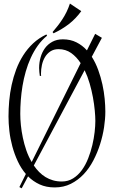

<svg xmlns="http://www.w3.org/2000/svg" viewBox="-20 -858 628 1059"><path d="M99.6 180.7 86.9 173.8 122.6 101.6Q96.2 70.8 77.9 31.5Q59.6 -7.8 48.1 -50.3Q36.6 -92.8 31.7 -135.5Q26.9 -178.2 26.9 -215.8Q26.9 -257.3 30.8 -301.5Q34.7 -345.7 44.2 -389.4Q53.7 -433.1 69.3 -474.9Q85 -516.6 108.2 -553Q131.3 -589.4 162.8 -618.9Q194.3 -648.4 235.8 -668L239.7 -661.1Q210.4 -637.2 188.2 -606Q166 -574.7 149.7 -538.8Q133.3 -502.9 122.1 -463.6Q110.8 -424.3 104.2 -384.5Q97.7 -344.7 94.7 -305.4Q91.8 -266.1 91.8 -230Q91.8 -201.2 95.2 -167.5Q98.6 -133.8 106 -98.6Q113.3 -63.5 125.2 -28.8Q137.2 5.9 154.8 35.6L424.8 -509.8Q402.3 -544.4 372.3 -565.7Q342.3 -586.9 302.7 -586.9Q276.4 -586.9 257.8 -574.5Q239.3 -562 227.8 -542.5Q216.3 -522.9 211.2 -499.3Q206.1 -475.6 206.1 -453.1Q206.1 -450.2 206.1 -446.5Q206.1 -442.9 207 -439.9L199.7 -439Q198.2 -449.7 197 -460.7Q195.8 -471.7 195.8 -482.9Q195.8 -513.2 203.9 -541.7Q211.9 -570.3 228 -592.3Q244.1 -614.3 268.8 -627.7Q293.5 -641.1 326.7 -641.1Q368.7 -641.1 401.6 -624.5Q434.6 -607.9 459.5 -580.1L504.9 -671.4L542 -649.4L486.3 -544.9Q507.3 -511.7 521.7 -472.2Q536.1 -432.6 544.9 -392.1Q553.7 -351.6 557.4 -312.7Q561 -273.9 561 -242.2Q561 -202.6 554 -156Q546.9 -109.4 532.2 -63Q517.6 -16.6 495.1 26.6Q472.7 69.8 441.7 102.8Q410.6 135.7 370.8 155.8Q331.1 175.8 281.7 175.8Q234.9 175.8 198.7 159.2Q162.6 142.6 134.8 114.7ZM320.8 143.1Q356 143.1 383.5 125.7Q411.1 108.4 431.6 80.1Q452.1 51.8 466.3 15.6Q480.5 -20.5 489.3 -57.6Q498 -94.7 502 -129.6Q505.9 -164.6 505.9 -190.9Q505.9 -214.8 502.7 -248.8Q499.5 -282.7 492.7 -320.6Q485.8 -358.4 474.6 -397.2Q463.4 -436 446.8 -470.7L166.5 54.7Q179.7 74.2 195.8 90.6Q211.9 106.9 231.2 118.7Q250.5 130.4 272.7 136.7Q294.9 143.1 320.8 143.1ZM270 -681.2Q285.2 -698.7 298.8 -716.3Q312.5 -733.9 324.7 -752.7Q336.9 -771.5 347.2 -792.5Q357.4 -813.5 365.7 -838.4L428.2 -796.4Q397.9 -754.9 360.6 -725.8Q323.2 -696.8 275.4 -674.3Z"/></svg>

Font: Montez
Style: Regular
Weight: 400
Designer: Astigmatic (AOETI)
Foundry: Astigmatic (AOETI)
Version: Version 1.000